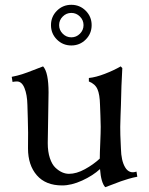

<svg xmlns="http://www.w3.org/2000/svg" viewBox="-20 -777 626 807"><path d="M485.4 -244.1Q485.4 -225.1 485.8 -210Q486.3 -194.8 487.1 -179Q487.8 -163.1 488.3 -152.3Q489.3 -101.6 506.1 -73.5Q522.9 -45.4 553.7 -55.7L557.1 -34.2Q538.6 -30.8 519.5 -25.1Q500.5 -19.5 487.8 -14.9Q475.1 -10.3 454.3 -2.2Q433.6 5.9 422.4 9.8Q404.8 -8.8 400.4 -66.4Q370.1 -38.6 325.2 -18.1Q280.3 2.4 241.2 2.4Q171.9 2.4 134.8 -40.3Q97.7 -83 97.7 -153.3Q97.7 -165.5 97.9 -189.2Q98.1 -212.9 98.1 -219.7Q98.1 -242.7 96.9 -277.6Q95.7 -312.5 95.2 -335.9Q94.2 -378.9 83 -406.7Q71.8 -434.6 51.3 -434.6Q41.5 -434.6 32.7 -432.6L29.3 -454.1Q52.7 -458.5 73.2 -465.1Q93.8 -471.7 121.8 -482.9Q149.9 -494.1 161.1 -498Q184.1 -473.1 184.1 -388.2Q184.1 -362.3 182.4 -280.8Q180.7 -199.2 180.7 -175.8Q180.7 -139.2 189.7 -112.3Q198.7 -85.4 213.1 -72Q227.5 -58.6 241.7 -52.5Q255.9 -46.4 270 -46.4Q301.3 -46.4 336.9 -65.9Q372.6 -85.4 399.4 -110.4Q399.4 -132.3 401.4 -176.5Q403.3 -220.7 403.3 -244.1Q403.3 -258.8 402.1 -290Q400.9 -321.3 400.4 -335.9Q399.4 -379.9 389.6 -402.1Q379.9 -424.3 353.5 -434.6V-449.2Q382.8 -452.1 420.4 -466.6Q458 -481 487.3 -498L494.1 -490.7Q489.7 -417.5 488.3 -335.4Q487.8 -321.3 486.6 -290Q485.4 -258.8 485.4 -244.1ZM219.2 -610.8Q194.3 -635.7 194.3 -671.4Q194.3 -707 219.2 -731.9Q244.1 -756.8 279.8 -756.8Q315.4 -756.8 340.3 -731.9Q365.2 -707 365.2 -671.4Q365.2 -635.7 340.3 -610.8Q315.4 -585.9 279.8 -585.9Q244.1 -585.9 219.2 -610.8ZM243.7 -707.5Q228.5 -692.4 228.5 -671.4Q228.5 -650.4 243.7 -635.3Q258.8 -620.1 279.8 -620.1Q300.8 -620.1 315.9 -635.3Q331.1 -650.4 331.1 -671.4Q331.1 -692.4 315.9 -707.5Q300.8 -722.7 279.8 -722.7Q258.8 -722.7 243.7 -707.5Z"/></svg>

Font: Flanker
Style: Regular
Weight: 400
Designer: Flanker
Foundry: Flanker
Version: Version 2.027